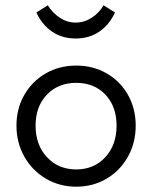

<svg xmlns="http://www.w3.org/2000/svg" viewBox="-20 -695 573 723"><path d="M42 -222Q42 -286 71.5 -337.5Q101 -389 152 -418.5Q203 -448 267 -448Q331 -448 382 -418.5Q433 -389 462 -337.5Q491 -286 491 -222Q491 -157 461.5 -104.5Q432 -52 381 -22Q330 8 267 8Q204 8 152.5 -22.5Q101 -53 71.5 -105.5Q42 -158 42 -222ZM419 -222Q419 -294 377 -338.5Q335 -383 267 -383Q199 -383 156.5 -338.5Q114 -294 114 -222Q114 -149 157 -103Q200 -57 267 -57Q334 -57 376.5 -103Q419 -149 419 -222ZM117 -648 160 -675Q178 -646 205.5 -628Q233 -610 265 -610Q297 -610 325 -628Q353 -646 370 -675L413 -648Q392 -602 354 -576Q316 -550 265 -550Q214 -550 176 -576Q138 -602 117 -648Z"/></svg>

Font: Tilda Sans
Style: Regular
Weight: 400
Designer: ParaType Ltd
Foundry: ParaType Ltd
Version: Version 1.002W